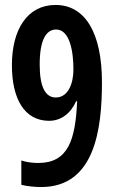

<svg xmlns="http://www.w3.org/2000/svg" viewBox="-20 -744 469 774"><path d="M146 10C362 10 391 -223 391 -412C391 -612 323 -724 204 -724C90 -724 28 -625 28 -481C28 -348 77 -257 178 -257C225 -257 264 -285 287 -336H291C284 -180 255 -87 134 -87C114 -87 86 -90 66 -97V1C89 7 121 10 146 10ZM205 -351C162 -351 140 -395 140 -484C140 -581 165 -625 206 -625C262 -625 276 -535 276 -464C276 -408 255 -351 205 -351Z"/></svg>

Font: Noto Sans Gurmukhi UI ExtraCondensed SemiBold
Style: Regular
Weight: 600
Width: 2
Designer: Jelle Bosma - Monotype Design Team
Foundry: Monotype Imaging Inc.
Version: Version 2.004